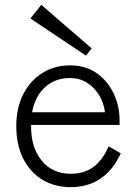

<svg xmlns="http://www.w3.org/2000/svg" viewBox="-20 -759 564 790"><path d="M270 11Q205 11 154.5 -19.5Q104 -50 75.5 -106.5Q47 -163 47 -240Q47 -315 75.5 -371Q104 -427 154 -458.5Q204 -490 268 -490Q333 -490 378.5 -457.5Q424 -425 448 -373.5Q472 -322 472 -265V-245H108Q106 -155 150.5 -99.5Q195 -44 271 -44Q327 -44 365 -72.5Q403 -101 427 -157L477 -128Q413 11 270 11ZM112 -297H412Q407 -336 387.5 -368Q368 -400 337.5 -419Q307 -438 268 -438Q207 -438 165.5 -400.5Q124 -363 112 -297ZM334 -530 105 -683 150 -739 357 -560Z"/></svg>

Font: Zen Kaku Gothic New
Style: Regular
Weight: 400
Designer: Yoshimichi Ohira
Foundry: Positype
Version: Version 1.001